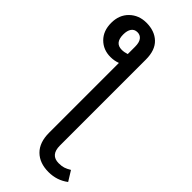

<svg xmlns="http://www.w3.org/2000/svg" viewBox="-368 -797 1057 1057"><g transform="rotate(45 161.0 -268.5)"><path d="M387 175Q337 213 272 213Q202 213 161.5 173Q121 133 121 57V-486Q94 -476 65 -476Q9 -476 -28 -513Q-65 -550 -65 -612Q-65 -674 -26 -712Q13 -750 72 -750Q136 -750 174.5 -713.5Q213 -677 213 -604V65Q213 139 277 139Q300 139 315.5 134Q331 129 351 117ZM121 -555V-612Q121 -645 108.5 -661.5Q96 -678 74 -678Q51 -678 39 -661Q27 -644 27 -614Q27 -548 81 -548Q100 -548 121 -555Z"/></g></svg>

Font: Fira Sans
Style: Regular
Weight: 400
Designer: bBox Type GmbH & Carrois Corporate GbR & Edenspiekermann AG
Foundry: bBox Type GmbH & Carrois Corporate GbR & Edenspiekermann AG
Version: Version 4.301